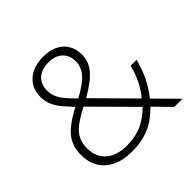

<svg xmlns="http://www.w3.org/2000/svg" viewBox="-173 -835 1008 1008"><g transform="rotate(-45 331.0 -331.5)"><path d="M55.7 -168.5Q55.7 -231 89.1 -274.9Q122.6 -318.8 213.4 -367.7L179.7 -404.8Q149.4 -437 135 -468Q120.6 -499 120.6 -532.2Q120.6 -597.2 163.8 -635.3Q207 -673.3 280.3 -673.3Q350.6 -673.3 391.6 -636.7Q432.6 -600.1 432.6 -535.2Q432.6 -487.3 400.9 -447.8Q369.1 -408.2 286.1 -359.4L491.2 -152.3Q518.6 -185.1 538.1 -223.6Q557.6 -262.2 572.3 -314.9H615.7Q587.4 -203.1 521 -121.6L641.6 0H580.6L493.2 -89.4Q451.2 -48.3 418.5 -29.5Q385.7 -10.7 347.2 -0.7Q308.6 9.3 258.8 9.3Q164.1 9.3 109.9 -37.6Q55.7 -84.5 55.7 -168.5ZM262.2 -31.7Q320.3 -31.7 368.4 -51.5Q416.5 -71.3 463.4 -117.7L244.6 -337.9Q182.6 -305.2 155.3 -282.2Q127.9 -259.3 115.5 -232.7Q103 -206.1 103 -169.9Q103 -105 145.3 -68.4Q187.5 -31.7 262.2 -31.7ZM168.9 -533.2Q168.9 -497.6 187.3 -467Q205.6 -436.5 256.3 -388.2Q328.1 -426.8 356.4 -460.2Q384.8 -493.7 384.8 -537.1Q384.8 -579.6 356.4 -606.2Q328.1 -632.8 280.3 -632.8Q228.5 -632.8 198.7 -606.4Q168.9 -580.1 168.9 -533.2Z"/></g></svg>

Font: Bpm'online Open Sans Light
Style: Regular
Weight: 300
Foundry: Ascender Corporation
Version: Version 1.10